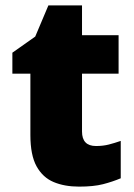

<svg xmlns="http://www.w3.org/2000/svg" viewBox="-20 -684 500 714"><path d="M337 -141Q363 -141 384.5 -146.5Q406 -152 429 -160V-21Q398 -8 363 1Q328 10 274 10Q220 10 179.5 -7Q139 -24 116 -65.5Q93 -107 93 -182V-410H26V-488L111 -548L160 -664H285V-553H421V-410H285V-195Q285 -141 337 -141Z"/></svg>

Font: Noto Sans Lao Black
Style: Regular
Weight: 900
Designer: Monotype Design Team
Foundry: Monotype Imaging Inc.
Version: Version 2.003; ttfautohint (v1.8.4.7-5d5b)